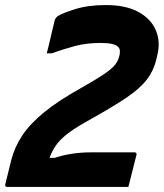

<svg xmlns="http://www.w3.org/2000/svg" viewBox="-26 -740 648 760"><path d="M393 -720Q471 -720 520.5 -693.5Q570 -667 590 -622Q610 -577 597 -523L593 -506Q582 -459 553.5 -423Q525 -387 472.5 -352Q420 -317 338 -271Q285 -242 252.5 -219Q220 -196 201 -172Q182 -148 170 -115H190Q223 -126 259.5 -131.5Q296 -137 336 -137H506Q517 -137 514 -126Q508 -102 501 -75Q494 -48 489 -27Q484 -6 482 0H4Q-8 0 -5 -11L19 -108Q32 -158 62 -203.5Q92 -249 148 -295Q204 -341 292 -390Q354 -425 385 -446Q416 -467 428.5 -482.5Q441 -498 445 -514L447 -521Q449 -530 448.5 -539.5Q448 -549 440 -556Q434 -562 417.5 -566Q401 -570 372 -570Q316 -570 269.5 -557.5Q223 -545 179 -529H159Q167 -559 174 -590Q181 -621 190 -658Q194 -671 204 -677Q221 -688 272 -704Q323 -720 393 -720Z"/></svg>

Font: Recursive Mn Lnr St XBd
Style: Italic
Weight: 800
Italic angle: -15°
Monospace: yes
Version: Version 1.079;hotconv 1.0.112;makeotfexe 2.5.65598; ttfautoh